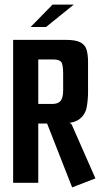

<svg xmlns="http://www.w3.org/2000/svg" viewBox="-20 -793 440 833"><path d="M37 -620H265Q308 -620 328.5 -609.5Q349 -599 355.5 -577.5Q362 -556 362 -524V-395Q362 -359 356 -327.5Q350 -296 325 -276.5Q300 -257 243 -257H146V0H37ZM293 20 182 -263 255 -266 286 -258 291 -253 394 -19ZM207 -342Q232 -342 243 -355.5Q254 -369 254 -402V-473Q254 -513 245.5 -524Q237 -535 212 -535H146V-342ZM113 -676 208 -773H300L180 -676Z"/></svg>

Font: Smooch Sans
Style: Bold
Weight: 700
Designer: Robert E. Leuschke
Foundry: Robert E. Leuschke
Version: Version 1.010